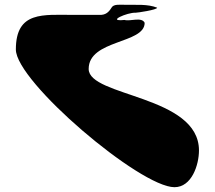

<svg xmlns="http://www.w3.org/2000/svg" viewBox="-20 -704 893 799"><path d="M394 -642H288C160 -642 46 -659 46 -498C46 -364 563 75 706 75C778 75 808 -18 808 -78C808 -308 349 -301 349 -417C349 -540 582 -521 582 -609C570 -635 522 -614 498 -621C419 -613 511 -653 544 -651C552 -651 634 -663 634 -672C594 -688 546 -683 504 -684C478 -684 453 -688 444 -672C433 -654 420 -641 394 -642Z"/></svg>

Font: CISF Camouflage Kit
Style: Regular
Weight: 400
Designer: Robert Jablonski, Jasper
Foundry: Cannot Into Space Fonts
Version: Version 1.27